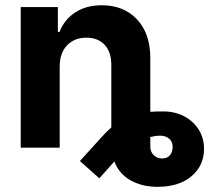

<svg xmlns="http://www.w3.org/2000/svg" viewBox="-20 -573 842 745"><path d="M211.6 -315.3V0H60.4V-545.5H204.5V-449.2H210.9Q229.4 -496.8 271.8 -524.7Q314.3 -552.6 375 -552.6Q460.2 -552.6 511.7 -497.7Q563.2 -442.8 563.2 -347.3V-139.2Q575.6 -140.3 588.2 -140.4Q600.9 -140.6 614 -140.6Q658.7 -140.6 694.2 -122Q729.8 -103.3 750.7 -70.7Q771.7 -38 771.7 5Q771.7 69.2 723.5 110.4Q675.4 151.6 592.3 152Q533.4 152.3 487.9 127.5Q442.5 102.6 423.7 53.6L365.4 119L290.1 51.8L369.3 -35.5Q390.6 -60 411.9 -78.5V-320.3Q412.3 -370.4 386.4 -398.6Q360.4 -426.8 315 -426.8Q269.2 -426.8 240.6 -397.5Q212 -368.3 211.6 -315.3ZM563.2 -3.9Q563.2 16.3 576.5 29.1Q589.8 41.9 609.4 41.9Q628.2 41.9 639 29.7Q649.9 17.4 649.9 -2.8Q649.9 -23.4 636.5 -34.8Q623.2 -46.2 603.3 -46.5Q586.3 -46.9 563.2 -41.5Z"/></svg>

Font: Inter UI
Style: Bold
Weight: 700
Designer: Rasmus Andersson
Foundry: rsms
Version: 3.2;8d6f07862